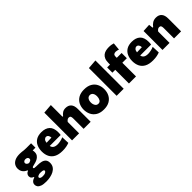

<svg xmlns="http://www.w3.org/2000/svg" viewBox="227 -2066 3591 3591"><g transform="rotate(-45 2022.0 -271.0)"><path d="M235.5 205.5Q159 205.5 115.2 189.5Q71.5 173.5 53.2 147.5Q35 121.5 35 91.5Q35 59 51.2 38.5Q67.5 18 89.8 6.5Q112 -5 130 -10V-21.5Q110 -25.5 89.8 -45Q69.5 -64.5 69.5 -97Q69.5 -122 84.8 -145Q100 -168 134 -180.5V-192.5Q107.5 -202.5 82.2 -221.8Q57 -241 40.5 -271.8Q24 -302.5 24 -346.5Q24 -392.5 47 -430.8Q70 -469 119.5 -492.2Q169 -515.5 248.5 -515.5Q279 -515.5 301.5 -512.5Q323.5 -509.5 348.2 -506.5Q373 -503.5 410.5 -503.5H538V-388H464.5Q470.5 -365.5 470.5 -339.5Q470.5 -293.5 448 -262.5Q425.5 -231.5 388.8 -213Q352 -194.5 309 -185.5Q273 -178 256 -171.5Q239 -165 239 -150.5Q239 -137.5 255.5 -133.5Q272 -129.5 308 -129.5H327Q387.5 -129.5 433.8 -118Q480 -106.5 506 -77Q532 -47.5 532 7Q532 62.5 505.5 100.8Q479 139 435.5 162Q392 185 339.5 195.2Q287 205.5 235.5 205.5ZM247.5 -269.5Q270.5 -270.5 292.5 -283.2Q314.5 -296 314.5 -320Q314.5 -343.5 296.2 -356.2Q278 -369 252 -369Q228 -369 211 -356.2Q194 -343.5 194 -323Q194 -303 210 -288.5Q226 -274 247.5 -269.5ZM261 87.5Q310.5 87.5 334.5 71Q358.5 54.5 358.5 41.5Q358.5 27 342.2 17.8Q326 8.5 271.5 8.5H257.5Q233 11 210 21.2Q187 31.5 187 51.5Q187 66.5 205 77Q223 87.5 261 87.5Z M856.5 14.5Q755.5 14.5 692.2 -19.5Q629 -53.5 599.5 -113.2Q570 -173 570 -251Q570 -328.5 597 -388.2Q624 -448 679.2 -481.8Q734.5 -515.5 818.5 -515.5Q925.5 -515.5 984.8 -460.8Q1044 -406 1044 -289.5Q1044 -268.5 1042.8 -252.8Q1041.5 -237 1039 -221.5H750Q757 -180.5 788.2 -158.8Q819.5 -137 880 -137Q906.5 -137 950.5 -145.5Q994.5 -154 1030 -171L1036 -16.5Q1006.5 -4 961.5 5.2Q916.5 14.5 856.5 14.5ZM820.5 -392Q794 -392 774 -370Q754 -348 749.5 -305.5L882.5 -309.5Q881 -347.5 863.8 -369.8Q846.5 -392 820.5 -392Z M1118.5 0V-733.5L1305 -748V-438.5H1320Q1342.5 -470.5 1376.2 -493Q1410 -515.5 1458.5 -515.5Q1531.5 -515.5 1571 -471.5Q1610.5 -427.5 1610.5 -339V0H1424V-276Q1424 -311 1413.5 -328.8Q1403 -346.5 1375.5 -346.5Q1353 -346.5 1335.5 -333.2Q1318 -320 1305 -301V0Z M1953 14.5Q1857 14.5 1796.2 -22.8Q1735.5 -60 1706.5 -120.5Q1677.5 -181 1677.5 -251Q1677.5 -326 1707.5 -385.8Q1737.5 -445.5 1797.8 -480.5Q1858 -515.5 1949 -515.5Q2042.5 -515.5 2103.2 -480.2Q2164 -445 2193.5 -385Q2223 -325 2223 -251Q2223 -175 2192 -114.8Q2161 -54.5 2101 -20Q2041 14.5 1953 14.5ZM1952.5 -135.5Q1993.5 -135.5 2013.2 -170.5Q2033 -205.5 2033 -251Q2033 -306.5 2010.2 -335.8Q1987.5 -365 1951.5 -365Q1911 -365 1889.2 -332.5Q1867.5 -300 1867.5 -251Q1867.5 -205.5 1889.2 -170.5Q1911 -135.5 1952.5 -135.5Z M2297.5 0V-733.5L2484 -748V0Z M2623 0V-362H2547V-500.5H2623V-541Q2623 -603.5 2640.5 -644Q2658 -684.5 2688 -707.2Q2718 -730 2756 -739Q2794 -748 2835 -748Q2873.5 -748 2905 -742.5Q2936.5 -737 2953.5 -730.5L2939.5 -580.5Q2921 -587.5 2902 -591.8Q2883 -596 2866 -596Q2835.5 -596 2818.5 -581.8Q2801.5 -567.5 2801.5 -536V-500.5H2929.5V-362H2810V0Z M3248.5 14.5Q3147.5 14.5 3084.2 -19.5Q3021 -53.5 2991.5 -113.2Q2962 -173 2962 -251Q2962 -328.5 2989 -388.2Q3016 -448 3071.2 -481.8Q3126.5 -515.5 3210.5 -515.5Q3317.5 -515.5 3376.8 -460.8Q3436 -406 3436 -289.5Q3436 -268.5 3434.8 -252.8Q3433.5 -237 3431 -221.5H3142Q3149 -180.5 3180.2 -158.8Q3211.5 -137 3272 -137Q3298.5 -137 3342.5 -145.5Q3386.5 -154 3422 -171L3428 -16.5Q3398.5 -4 3353.5 5.2Q3308.5 14.5 3248.5 14.5ZM3212.5 -392Q3186 -392 3166 -370Q3146 -348 3141.5 -305.5L3274.5 -309.5Q3273 -347.5 3255.8 -369.8Q3238.5 -392 3212.5 -392Z M3510.5 0V-500.5L3666 -509L3674 -425.5H3689Q3715.5 -463.5 3755 -489.5Q3794.5 -515.5 3850.5 -515.5Q3923.5 -515.5 3963 -471.5Q4002.5 -427.5 4002.5 -339V0H3816V-276Q3816 -311 3805.5 -328.8Q3795 -346.5 3767.5 -346.5Q3745 -346.5 3727.5 -333.2Q3710 -320 3697 -301V0Z"/></g></svg>

Font: Heraclito ExtraBold
Style: Regular
Weight: 800
Designer: Kostas Bartsokas (font) & Cristiano Sobral (main changes)
Foundry: Kostas Bartsokas (font) & Cristiano Sobral (main changes)
Version: Version 1.00;July 8, 2020;FontCreator 13.0.0.2655 64-bit